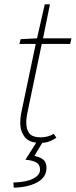

<svg xmlns="http://www.w3.org/2000/svg" viewBox="-20 -656 352 892"><path d="M168 8Q116 8 95 -19.5Q74 -47 74 -84Q74 -96 75 -106Q76 -116 78 -128L146 -452H70L76 -474L152 -478L188 -636H212L180 -478H312L306 -452H174L106 -126Q105 -117 103.5 -108Q102 -99 102 -88Q102 -54 116.5 -36Q131 -18 170 -18Q187 -18 202.5 -22.5Q218 -27 230 -34L242 -16Q229 -7 210.5 0.5Q192 8 168 8ZM44 216 42 192Q104 190 135 173.5Q166 157 166 132Q166 109 149 99Q132 89 98 86L154 -2H182L140 68Q175 77 185.5 90Q196 103 196 124Q196 167 154 190.5Q112 214 44 216Z"/></svg>

Font: Source Sans 3 VF
Style: Italic
Weight: 200
Italic angle: -11°
Designer: Paul D. Hunt
Foundry: Adobe Systems Incorporated
Version: Version 3.042;hotconv 1.0.118;makeotfexe 2.5.65603